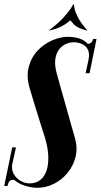

<svg xmlns="http://www.w3.org/2000/svg" viewBox="-39 -884 479 913"><path d="M-3 0H-19L19 -183H37L19 -102Q15 -75 27.5 -54.5Q40 -34 60.5 -23Q81 -12 103 -12Q131 -12 151.5 -27.5Q172 -43 182 -72Q192 -101 190.5 -142.5Q189 -184 173 -235Q166 -255 160.5 -274Q155 -293 148.5 -312.5Q142 -332 135.5 -354Q129 -376 121 -401.5Q113 -427 104 -458Q85 -518 97.5 -565Q110 -612 140.5 -644Q171 -676 210 -692.5Q249 -709 284 -709Q315 -709 339.5 -700.5Q364 -692 379 -675Q391 -677 396.5 -683Q402 -689 404 -699H420L387 -536H368L382 -600Q388 -631 378.5 -649Q369 -667 350.5 -675Q332 -683 313 -683Q290 -683 270.5 -673Q251 -663 238.5 -644Q226 -625 223.5 -597.5Q221 -570 231 -534Q237 -511 243.5 -489Q250 -467 256 -444.5Q262 -422 269 -398.5Q276 -375 283 -349Q290 -323 298.5 -293.5Q307 -264 317 -229Q331 -180 320 -137Q309 -94 281.5 -61Q254 -28 216.5 -9.5Q179 9 139 9Q111 9 80.5 -0.5Q50 -10 28 -29Q9 -29 4 -20Q-1 -11 -3 0ZM196 -739 194 -740Q237 -772 261.5 -799Q286 -826 297.5 -843.5Q309 -861 310 -864H312L296 -789Q295 -787 283.5 -777.5Q272 -768 250.5 -757Q229 -746 196 -739ZM374 -739Q329 -750 312.5 -768Q296 -786 294 -789L310 -864H312Q312 -861 315.5 -843.5Q319 -826 333 -799Q347 -772 376 -740Z"/></svg>

Font: Emberly Black
Style: Italic
Weight: 900
Italic angle: -12°
Designer: Rajesh Rajput
Foundry: Rajesh Rajput
Version: Version 1.000